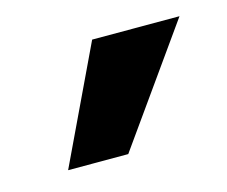

<svg xmlns="http://www.w3.org/2000/svg" viewBox="-44 -819 346 293"><g transform="rotate(-15 129.0 -672.5)"><path d="M128 -581H33L120 -764H258Z"/></g></svg>

Font: Brawler
Style: Bold
Weight: 700
Designer: Oleg Frolov, Haley Fiege
Foundry: Oleg Frolov, Haley Fiege
Version: Version 1.101; ttfautohint (v1.8.3)